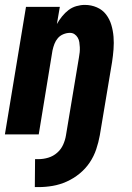

<svg xmlns="http://www.w3.org/2000/svg" viewBox="-20 -548 540 783"><path d="M122 215 123 101H137Q157 101 177 95Q197 89 213 75Q229 61 237.5 42Q246 23 249 4L302 -314Q304 -325 305 -335Q306 -345 305.5 -355.5Q305 -366 303.5 -376Q302 -386 297 -394.5Q292 -403 284 -408.5Q276 -414 265 -414Q252 -414 238.5 -408.5Q225 -403 216 -392.5Q207 -382 202 -369Q197 -356 194 -342L138 0H0L86 -520H224L212 -450Q221 -466 233 -481Q245 -496 259.5 -507Q274 -518 291.5 -523Q309 -528 326 -528Q352 -528 375 -518Q398 -508 412.5 -489Q427 -470 434 -446.5Q441 -423 443 -398Q445 -373 443 -347Q441 -321 437 -295L387 4Q382 32 372.5 60.5Q363 89 346 114.5Q329 140 304.5 160Q280 180 252 192.5Q224 205 195 210Q166 215 137 215Z"/></svg>

Font: Iosevka Heavy Oblique
Style: Regular
Weight: 900
Italic angle: -9°
Monospace: yes
Designer: Belleve Invis
Foundry: Belleve Invis
Version: Version 32.5.0; ttfautohint (v1.8.4)